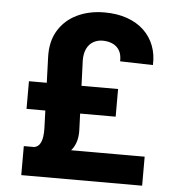

<svg xmlns="http://www.w3.org/2000/svg" viewBox="-53 -787 777 836"><g transform="rotate(5 336.0 -368.5)"><path d="M599 0H70.7V-126.8H599ZM458 -289.3H68.4V-410.2H458ZM293.9 -521.5 305.3 -219.7Q307.4 -170.7 286.2 -138.3Q264.9 -105.9 213.3 -83.2L116.6 -126.8Q132.5 -130.3 140.5 -143Q148.5 -155.8 151.3 -173.9Q154 -192.1 153.3 -210.9L142.4 -521.5Q139.9 -590.9 169.5 -639.1Q199 -687.3 251.6 -712.3Q304.2 -737.3 370.5 -737.3Q426 -737.3 469.5 -721.9Q513 -706.5 542.8 -678.4Q572.6 -650.3 587.3 -611.9Q602.1 -573.4 600 -527.3L456.4 -531.1Q457.2 -561.4 445.8 -579.6Q434.4 -597.8 415.2 -605.9Q396 -614.1 373 -614.1Q350.9 -614.1 332.8 -604Q314.6 -593.8 304.3 -573.3Q293.9 -552.8 293.9 -521.5Z"/></g></svg>

Font: Inter V
Style: 
Weight: 400
Designer: Rasmus Andersson
Foundry: rsms
Version: Version 4.000;git-a3f224843